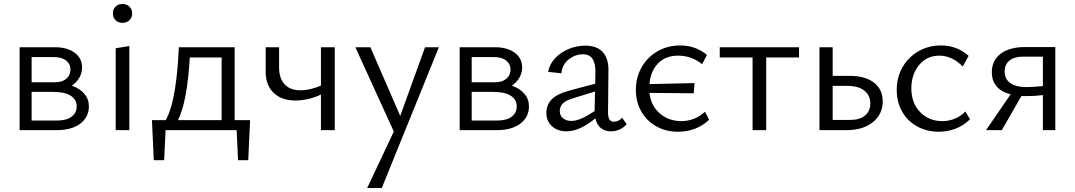

<svg xmlns="http://www.w3.org/2000/svg" viewBox="-20 -650 5368 959"><path d="M78 -414H255Q316 -414 353 -386.5Q390 -359 390 -313Q390 -286 376.5 -262.5Q363 -239 339 -222Q379 -208 401.5 -181.5Q424 -155 424 -119Q424 -65 381 -32.5Q338 0 264 0H78ZM266 -48Q312 -48 337.5 -67Q363 -86 363 -119Q363 -153 333 -172Q303 -191 245 -191H138V-48ZM255 -239Q290 -239 311 -256.5Q332 -274 332 -303Q332 -330 310.5 -347.5Q289 -365 247 -365H138V-239Z M558 -409 626 -420V0H558ZM592 -630Q613 -630 626.5 -617Q640 -604 640 -583Q640 -562 626.5 -549Q613 -536 592 -536Q570 -536 557 -549Q544 -562 544 -583Q544 -604 557 -617Q570 -630 592 -630Z M739 -50H808Q838 -105 853.5 -203Q869 -301 873 -414H1152V-50H1229L1220 150H1169L1162 0H807L800 150H748ZM1087 -50V-363H928Q915 -141 869 -50Z M1307 -291V-414H1374V-314Q1374 -259 1401.5 -229Q1429 -199 1481 -199Q1506 -199 1534.5 -206Q1563 -213 1583 -223V-414H1652V0H1583V-178Q1556 -164 1521.5 -156Q1487 -148 1455 -148Q1387 -148 1347 -186Q1307 -224 1307 -291Z M2172 -414 1887 289H1814L1947 7L1755 -414H1830L1979 -71L2103 -414Z M2276 -414H2453Q2514 -414 2551 -386.5Q2588 -359 2588 -313Q2588 -286 2574.5 -262.5Q2561 -239 2537 -222Q2577 -208 2599.5 -181.5Q2622 -155 2622 -119Q2622 -65 2579 -32.5Q2536 0 2462 0H2276ZM2464 -48Q2510 -48 2535.5 -67Q2561 -86 2561 -119Q2561 -153 2531 -172Q2501 -191 2443 -191H2336V-48ZM2453 -239Q2488 -239 2509 -256.5Q2530 -274 2530 -303Q2530 -330 2508.5 -347.5Q2487 -365 2445 -365H2336V-239Z M2954 -59Q2875 6 2810 6Q2765 6 2737 -19.5Q2709 -45 2709 -86Q2709 -125 2734.5 -152.5Q2760 -180 2822 -197L2953 -232L2954 -290Q2955 -379 2892 -379Q2855 -379 2822 -354.5Q2789 -330 2784 -284L2718 -291Q2724 -328 2751.5 -358Q2779 -388 2819.5 -405Q2860 -422 2903 -422Q2962 -422 2991 -389.5Q3020 -357 3019 -298L3017 -88Q3017 -42 3046 -42Q3057 -42 3068 -47Q3079 -52 3087 -62L3110 -30Q3096 -13 3075.5 -3.5Q3055 6 3031 6Q3001 6 2981 -10.5Q2961 -27 2954 -59ZM2834 -46Q2857 -46 2885.5 -58.5Q2914 -71 2950 -95V-101L2952 -193L2839 -158Q2803 -147 2789.5 -131.5Q2776 -116 2776 -96Q2776 -72 2792.5 -59Q2809 -46 2834 -46Z M3156 -201Q3156 -264 3185 -314.5Q3214 -365 3264.5 -394Q3315 -423 3378 -423Q3454 -423 3511 -376L3487 -329Q3435 -372 3367 -372Q3304 -372 3266.5 -333Q3229 -294 3224 -230L3449 -235L3445 -184L3224 -186Q3231 -122 3275.5 -83.5Q3320 -45 3384 -45Q3416 -45 3446.5 -57Q3477 -69 3501 -92L3522 -52Q3459 8 3366 8Q3306 8 3258 -19Q3210 -46 3183 -93.5Q3156 -141 3156 -201Z M3739 -363H3575V-414H3971V-363H3807V0H3739Z M4073 -414H4139V-271H4225Q4302 -271 4345.5 -237Q4389 -203 4389 -144Q4389 -79 4339.5 -39.5Q4290 0 4209 0H4073ZM4227 -51Q4274 -51 4300.5 -73Q4327 -95 4327 -133Q4327 -174 4297 -197.5Q4267 -221 4213 -221H4139V-51Z M4459 -201Q4459 -264 4488 -314.5Q4517 -365 4567.5 -394Q4618 -423 4680 -423Q4760 -423 4818 -371L4789 -318Q4735 -372 4672 -372Q4609 -372 4570.5 -325Q4532 -278 4532 -208Q4532 -135 4576 -90Q4620 -45 4687 -45Q4719 -45 4748.5 -57Q4778 -69 4802 -93L4825 -54Q4792 -22 4752 -7Q4712 8 4669 8Q4609 8 4561 -18.5Q4513 -45 4486 -92.5Q4459 -140 4459 -201Z M5189 -175Q5152 -170 5104 -170Q5089 -170 5082 -171L4984 0H4905L5028 -179Q4983 -190 4958.5 -218Q4934 -246 4934 -289Q4934 -348 4978 -381.5Q5022 -415 5100 -415H5251V0H5189ZM5105 -215Q5139 -215 5189 -220V-367H5089Q5046 -367 5022 -347.5Q4998 -328 4998 -293Q4998 -255 5026.5 -235Q5055 -215 5105 -215Z"/></svg>

Font: QiushuiShotai Bright
Style: Regular
Weight: 400
Designer: Christian Thalmann (Catharsis Fonts)
Version: Version 1.250;